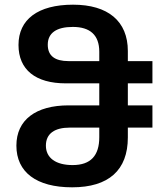

<svg xmlns="http://www.w3.org/2000/svg" viewBox="-20 -790 699 820"><path d="M288 10C444 10 526 -63 526 -203V-245H631V-340H526V-434H631V-529H526V-572C526 -700 441 -770 292 -770C142 -770 59 -707 59 -598C59 -492 132 -434 261 -434H404V-340H273C133 -340 50 -278 50 -168C50 -55 135 10 288 10ZM273 -529C215 -529 184 -551 184 -599C184 -649 221 -675 291 -675C364 -675 404 -641 404 -569V-529ZM290 -85C219 -85 176 -115 176 -168C176 -220 214 -245 278 -245H404V-204C404 -126 368 -85 290 -85Z"/></svg>

Font: Noto Sans Georgian SemiBold
Style: Regular
Weight: 600
Designer: Monotype Design Team, Akaki Razmadze
Foundry: Google LLC
Version: Version 2.005